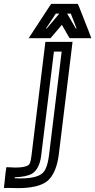

<svg xmlns="http://www.w3.org/2000/svg" viewBox="-154 -725 491 990"><path d="M195 -509H105H80L77 -484L8 80C4 112 -1 123 -10 128C-22 135 -42 139 -78 139L-95 138L-121 137L-125 163L-131 219L-134 244H-110L-59 245C4 245 56 234 87 211C119 187 141 137 149 73L217 -484L220 -509H195ZM164 -459 99 73C92 129 80 158 60 172C39 187 5 195 -52 195L-78 194V189C-40 188 -8 182 12 170C37 155 53 120 58 80L124 -459H164ZM35 -528H93H106L115 -538L165 -597L199 -538L205 -528H218H276H317L303 -565L253 -692L247 -705H232H125H110L101 -692L18 -565L-6 -528H35ZM192 -655H211L241 -578H237L192 -655ZM83 -578 134 -655H152L87 -578H83Z"/></svg>

Font: Gamestation Display Outline
Style: Italic
Weight: 400
Designer: Jonas Hecksher
Foundry: Jonas Hecksher, Playtypeª, e-types AS
Version: Version 1.003